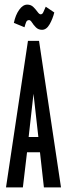

<svg xmlns="http://www.w3.org/2000/svg" viewBox="-20 -811 290 831"><path d="M170 0 153 -152H97L79 0H6L101 -634H149L244 0ZM125 -405 104 -218H146ZM178 -782 215 -757Q208 -729 194.5 -705.5Q181 -682 162 -682Q146 -682 135.5 -692.5Q125 -703 118.5 -713.5Q112 -724 106 -724Q97 -724 93.5 -716Q90 -708 86 -693L40 -712Q47 -746 63 -768.5Q79 -791 98 -791Q114 -791 124.5 -780.5Q135 -770 142.5 -759.5Q150 -749 156 -749Q164 -749 168 -759.5Q172 -770 178 -782Z"/></svg>

Font: Inconsolata UltraCondensed Bold
Style: Regular
Weight: 700
Width: 1
Monospace: yes
Designer: Raph Levien, Cyreal, Brenton Simpson
Foundry: Raph Levien, Cyreal, Google
Version: Version 3.001; ttfautohint (v1.8.2.53-6de2)